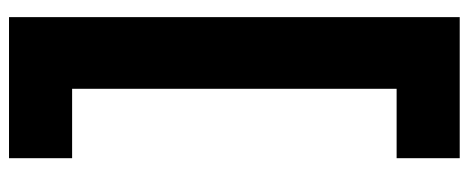

<svg xmlns="http://www.w3.org/2000/svg" viewBox="-327 -513 1040 426"><g transform="rotate(90 193.0 -300.0)"><path d="M18 200H331V60H177V-660H331V-800H18Z"/></g></svg>

Font: Aspekta 800
Style: Regular
Weight: 800
Designer: Ivo Dolenc
Version: Version 2.000